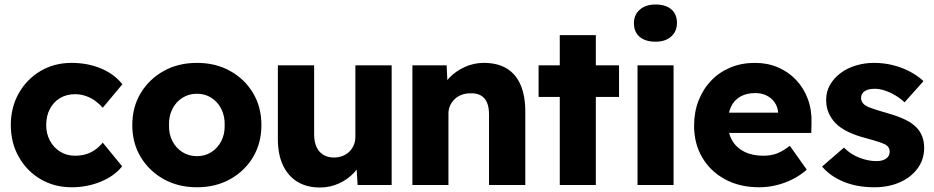

<svg xmlns="http://www.w3.org/2000/svg" viewBox="-20 -821 4145 852"><path d="M28 -266Q28 -345 63.5 -407.5Q99 -470 160 -506Q221 -542 298 -542Q369 -542 428.5 -517Q488 -492 523 -447L436 -343Q422 -359 403 -373Q384 -387 361 -395Q338 -403 313 -403Q275 -403 246 -385.5Q217 -368 201 -337Q185 -306 185 -266Q185 -228 201.5 -197Q218 -166 247 -148Q276 -130 313 -130Q339 -130 361 -136.5Q383 -143 401.5 -156Q420 -169 436 -188L522 -83Q488 -40 427.5 -15Q367 10 298 10Q221 10 160 -26Q99 -62 63.5 -124.5Q28 -187 28 -266Z M567 -266Q567 -346 604.5 -408Q642 -470 706.5 -506Q771 -542 854 -542Q937 -542 1001.5 -506Q1066 -470 1103 -408Q1140 -346 1140 -266Q1140 -186 1103 -124Q1066 -62 1001.5 -26Q937 10 854 10Q771 10 706.5 -26Q642 -62 604.5 -124Q567 -186 567 -266ZM977 -266Q978 -306 962 -337.5Q946 -369 918 -387Q890 -405 854 -405Q818 -405 789.5 -387Q761 -369 745 -337.5Q729 -306 730 -266Q729 -226 745 -195Q761 -164 789.5 -146Q818 -128 854 -128Q890 -128 918 -146Q946 -164 962 -195Q978 -226 977 -266Z M1213 -203V-531H1374V-225Q1374 -193 1384 -170Q1394 -147 1414 -134.5Q1434 -122 1462 -122Q1483 -122 1500.5 -129Q1518 -136 1530.5 -148.5Q1543 -161 1550 -177.5Q1557 -194 1557 -214V-531H1718V0H1567L1560 -109L1590 -121Q1578 -83 1550 -53.5Q1522 -24 1483 -6.5Q1444 11 1400 11Q1341 11 1299.5 -14.5Q1258 -40 1235.5 -88Q1213 -136 1213 -203Z M1810 -531H1962L1967 -423L1935 -411Q1946 -447 1974.5 -476.5Q2003 -506 2043 -524Q2083 -542 2127 -542Q2187 -542 2228 -517.5Q2269 -493 2290 -444.5Q2311 -396 2311 -326V0H2150V-313Q2150 -345 2141 -366Q2132 -387 2113.5 -397.5Q2095 -408 2068 -407Q2047 -407 2029 -400.5Q2011 -394 1998 -381.5Q1985 -369 1977.5 -353Q1970 -337 1970 -318V0H1891Q1863 0 1843 0Q1823 0 1810 0Z M2464 0V-391H2370V-531H2464V-665H2624V-531H2727V-391H2624V0Z M2809 0V-531H2969V0ZM2793 -719Q2793 -755 2819 -778Q2845 -801 2889 -801Q2934 -801 2959 -779.5Q2984 -758 2984 -719Q2984 -682 2958.5 -659Q2933 -636 2889 -636Q2844 -636 2818.5 -657.5Q2793 -679 2793 -719Z M3060 -263Q3060 -324 3080 -375Q3100 -426 3136 -463.5Q3172 -501 3221.5 -521.5Q3271 -542 3330 -542Q3386 -542 3432.5 -522Q3479 -502 3513 -466Q3547 -430 3565 -381Q3583 -332 3581 -274L3580 -231H3157L3134 -321H3450L3433 -302V-322Q3431 -347 3417.5 -366.5Q3404 -386 3382 -397Q3360 -408 3332 -408Q3293 -408 3265.5 -392.5Q3238 -377 3224 -347.5Q3210 -318 3210 -275Q3210 -231 3228.5 -198.5Q3247 -166 3282.5 -148Q3318 -130 3367 -130Q3401 -130 3427.5 -140Q3454 -150 3485 -174L3560 -68Q3529 -41 3494 -24Q3459 -7 3422.5 1.5Q3386 10 3350 10Q3262 10 3197 -25.5Q3132 -61 3096 -122.5Q3060 -184 3060 -263Z M3628 -82 3725 -166Q3756 -135 3795 -120.5Q3834 -106 3869 -106Q3883 -106 3894 -109Q3905 -112 3912.5 -117.5Q3920 -123 3924 -130.5Q3928 -138 3928 -148Q3928 -168 3910 -179Q3901 -184 3880 -191Q3859 -198 3826 -207Q3779 -219 3744.5 -235.5Q3710 -252 3688 -274Q3668 -295 3657 -320.5Q3646 -346 3646 -378Q3646 -415 3663.5 -445Q3681 -475 3710.5 -497Q3740 -519 3778.5 -530.5Q3817 -542 3858 -542Q3902 -542 3942 -532Q3982 -522 4016.5 -504Q4051 -486 4078 -461L3994 -367Q3976 -384 3953.5 -397.5Q3931 -411 3907 -419Q3883 -427 3863 -427Q3848 -427 3836.5 -424.5Q3825 -422 3817 -416.5Q3809 -411 3805 -403.5Q3801 -396 3801 -386Q3801 -376 3806.5 -367Q3812 -358 3822 -352Q3832 -346 3854 -338.5Q3876 -331 3914 -320Q3961 -307 3995 -291Q4029 -275 4049 -253Q4065 -236 4073 -213.5Q4081 -191 4081 -165Q4081 -114 4052.5 -74.5Q4024 -35 3974 -12.5Q3924 10 3860 10Q3782 10 3722.5 -15Q3663 -40 3628 -82Z"/></svg>

Font: Our Lexend
Style: Bold
Weight: 700
Designer: Bonnie Shaver-Troup, Thomas Jockin
Foundry: Lexend
Version: Version 1.007